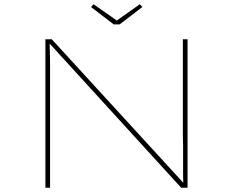

<svg xmlns="http://www.w3.org/2000/svg" viewBox="-20 -885 1099 905"><path d="M194 0V-700H224L849 -18L844 -17Q843 -35 843 -57.5Q843 -80 843 -104.5Q843 -129 843 -153.5Q843 -178 843 -200.5Q843 -223 842 -241V-700H864V0H834L209 -685H214Q214 -673 214.5 -657.5Q215 -642 215.5 -622.5Q216 -603 216 -579.5Q216 -556 216 -529Q216 -502 216 -470V0ZM516 -770 409 -852 421 -865 538 -783H523L639 -865L651 -852L544 -770Z"/></svg>

Font: Lexend Zetta Thin
Style: Regular
Weight: 250
Version: Version 1.007